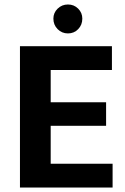

<svg xmlns="http://www.w3.org/2000/svg" viewBox="-20 -836 557 856"><path d="M69 -630H479V-524H206V-380H453V-275H206V-106H482V0H69ZM218 -753Q218 -779 237 -797.5Q256 -816 283 -816Q310 -816 328.5 -797.5Q347 -779 347 -753Q347 -725 328.5 -706Q310 -687 283 -687Q256 -687 237 -706Q218 -725 218 -753Z"/></svg>

Font: Mukta Mahee
Style: Bold
Weight: 700
Designer: Shuchita Grover, Noopur Datye, Girish Dalvi, Yashodeep Gholap
Foundry: Ek Type
Version: Version 2.538;PS 1.000;hotconv 16.6.51;makeotf.lib2.5.65220;